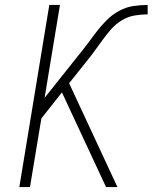

<svg xmlns="http://www.w3.org/2000/svg" viewBox="-20 -755 640 775"><path d="M408 0 230 -382 147 -277 101 0H58L179 -735H222L160 -360L293 -527Q313 -551 331.5 -576Q350 -601 369 -626Q388 -651 410.5 -673.5Q433 -696 460.5 -711Q488 -726 517.5 -730.5Q547 -735 576 -735V-697Q550 -697 523.5 -692.5Q497 -688 472.5 -673.5Q448 -659 429 -637.5Q410 -616 393.5 -593Q377 -570 360.5 -547.5Q344 -525 326 -503L259 -419L454 0Z"/></svg>

Font: Iosevka Aile XLt Obl
Style: Regular
Weight: 200
Italic angle: -9°
Designer: Belleve Invis
Foundry: Belleve Invis
Version: Version 31.1.0; ttfautohint (v1.8.4)